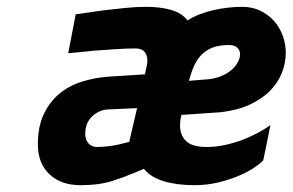

<svg xmlns="http://www.w3.org/2000/svg" viewBox="-20 -531 858 563"><path d="M586 -100Q613 -100 640.5 -106Q668 -112 692.5 -121.5Q717 -131 738 -142.5Q759 -154 773 -164L752 -61Q745 -53 727 -40.5Q709 -28 682.5 -16.5Q656 -5 622 3.5Q588 12 550 12Q499 12 460.5 0.5Q422 -11 402 -36L376 -25Q348 -13 309.5 -0.5Q271 12 216 12Q159 12 125 -20Q91 -52 91 -108Q91 -160 108.5 -196.5Q126 -233 154.5 -256.5Q183 -280 220 -291.5Q257 -303 295 -306L405 -313L411 -341Q412 -346 412 -354Q412 -370 403.5 -379.5Q395 -389 377 -389Q349 -389 315 -386.5Q281 -384 251 -382Q216 -378 180 -375L202 -489Q241 -495 278 -500Q310 -504 345 -507.5Q380 -511 408 -511Q450 -511 481.5 -502Q513 -493 530 -471Q545 -481 564 -488.5Q583 -496 604.5 -501Q626 -506 648 -508.5Q670 -511 690 -511Q720 -511 743.5 -499.5Q767 -488 783.5 -469.5Q800 -451 809 -426.5Q818 -402 818 -376Q818 -347 807 -318.5Q796 -290 773 -266Q750 -242 714 -225Q678 -208 628 -202L512 -194Q508 -179 508 -163Q508 -134 526 -117Q544 -100 586 -100ZM264 -100Q279 -100 296 -102Q313 -104 327 -107Q344 -111 359 -115L382 -214L295 -210Q269 -208 249.5 -189Q230 -170 230 -138Q230 -120 240 -110Q250 -100 264 -100ZM595 -299Q616 -302 632.5 -309.5Q649 -317 660.5 -327.5Q672 -338 678 -350Q684 -362 684 -372Q684 -383 676 -391Q668 -399 651 -399Q623 -399 603.5 -391.5Q584 -384 570.5 -370Q557 -356 548.5 -336.5Q540 -317 534 -294Z"/></svg>

Font: Panefresco 999wt
Style: Italic
Weight: 900
Version: Version 1.001